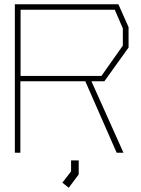

<svg xmlns="http://www.w3.org/2000/svg" viewBox="-20 -720 666 905"><path d="M472 -337H411L562 0H530L382 -337H76V0H50V-700H538L586 -592V-496ZM559 -586 521 -674H77V-362H458L559 -505ZM274 141 315 88V36H351V102L304 165Z"/></svg>

Font: Turret Road ExtraLight
Style: Regular
Weight: 275
Designer: Noponies
Foundry: Noponies
Version: Version 1.001; ttfautohint (v1.8)